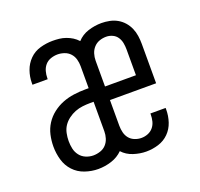

<svg xmlns="http://www.w3.org/2000/svg" viewBox="-101 -650 802 770"><g transform="rotate(-20 300.0 -265.0)"><path d="M194 8Q166 8 138 -1.5Q110 -11 90.5 -32Q71 -53 63 -81Q55 -109 55 -138Q55 -163 60.5 -187.5Q66 -212 79.5 -233Q93 -254 113 -269.5Q133 -285 156 -294Q179 -303 204 -306.5Q229 -310 254 -310H268V-404Q268 -419 264 -433.5Q260 -448 250 -459Q240 -470 225.5 -475Q211 -480 197 -480Q182 -480 167.5 -475Q153 -470 143.5 -459Q134 -448 130 -433.5Q126 -419 126 -404Q126 -403 126 -402Q126 -401 126 -400H61Q61 -401 61 -403Q61 -405 61 -407Q61 -434 70 -459.5Q79 -485 98 -504Q117 -523 143.5 -530.5Q170 -538 197 -538Q211 -538 225 -536.5Q239 -535 253 -530Q267 -525 279 -517.5Q291 -510 301 -499Q320 -520 348 -529Q376 -538 405 -538Q422 -538 439.5 -534.5Q457 -531 472 -522.5Q487 -514 498.5 -501Q510 -488 517 -472Q524 -456 526.5 -438.5Q529 -421 529 -404V-236H332V-126Q332 -112 335.5 -97.5Q339 -83 348 -72Q357 -61 371 -55.5Q385 -50 399 -50Q414 -50 427.5 -55.5Q441 -61 450 -72Q459 -83 462.5 -97Q466 -111 466 -126Q466 -127 466 -128Q466 -129 466 -130H531Q531 -128 531 -126.5Q531 -125 531 -123Q531 -96 522.5 -70.5Q514 -45 495.5 -26.5Q477 -8 451.5 0Q426 8 399 8Q372 8 344.5 -1Q317 -10 299 -30Q279 -10 251 -1Q223 8 194 8ZM332 -294H464V-404Q464 -418 461.5 -431.5Q459 -445 451.5 -456.5Q444 -468 431 -474Q418 -480 404 -480Q389 -480 375 -475Q361 -470 351 -459Q341 -448 336.5 -433.5Q332 -419 332 -404ZM194 -50Q209 -50 224 -55Q239 -60 249 -71Q259 -82 263.5 -96.5Q268 -111 268 -126V-252H254Q237 -252 220.5 -250Q204 -248 188.5 -242Q173 -236 159 -225.5Q145 -215 136 -201.5Q127 -188 123.5 -171Q120 -154 120 -138Q120 -121 123.5 -105Q127 -89 137 -76Q147 -63 162.5 -56.5Q178 -50 194 -50Z"/></g></svg>

Font: Iosevka Slab Light Extended
Style: Regular
Weight: 300
Width: 7
Monospace: yes
Designer: Belleve Invis
Foundry: Belleve Invis
Version: Version 11.1.0; ttfautohint (v1.8.3)